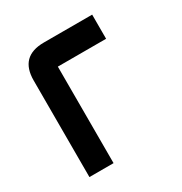

<svg xmlns="http://www.w3.org/2000/svg" viewBox="-123 -580 637 673"><g transform="rotate(-30 195.5 -244.0)"><path d="M146.5 -488.3H341.8V-390.6H146.5V0H48.8V-390.6Q48.8 -488.3 146.5 -488.3Z"/></g></svg>

Font: BabelStone Moon Runes
Style: Regular
Weight: 400
Designer: Andrew West
Foundry: BabelStone
Version: Version 7.001 March 14, 2022